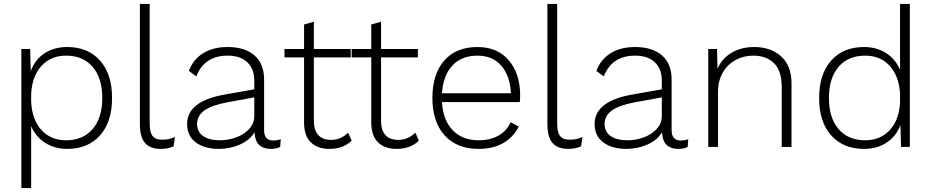

<svg xmlns="http://www.w3.org/2000/svg" viewBox="-20 -750 4753 980"><path d="M552 -250Q552 -128 490.5 -59Q429 10 323 10Q259 10 210.5 -21Q162 -52 139 -106V210H89V-500H134L137 -387Q158 -445 206.5 -477.5Q255 -510 323 -510Q429 -510 490.5 -441Q552 -372 552 -250ZM502 -250Q502 -351 453 -408.5Q404 -466 317 -466Q239 -466 191 -413Q143 -360 139 -268V-232Q143 -140 191 -87Q239 -34 317 -34Q404 -34 453 -91.5Q502 -149 502 -250Z M744 -121Q744 -75 758.5 -56Q773 -37 807 -37Q827 -37 841 -40Q855 -43 873 -51L866 -3Q838 10 800 10Q746 10 720 -20.5Q694 -51 694 -116V-730H744Z M1413 -40 1410 0Q1392 10 1361 10Q1326 10 1304 -9Q1282 -28 1279 -75Q1256 -35 1205 -12.5Q1154 10 1098 10Q1024 10 979.5 -23Q935 -56 935 -117Q935 -233 1125 -267L1278 -294V-338Q1278 -398 1242.5 -432Q1207 -466 1142 -466Q1023 -466 982 -360L944 -388Q966 -447 1017 -478.5Q1068 -510 1142 -510Q1229 -510 1278.5 -467.5Q1328 -425 1328 -344V-86Q1328 -33 1374 -33Q1399 -33 1413 -40ZM1278 -160V-253L1141 -228Q1060 -213 1023 -186Q986 -159 986 -117Q986 -77 1017 -55.5Q1048 -34 1103 -34Q1145 -34 1185 -48.5Q1225 -63 1251.5 -91.5Q1278 -120 1278 -160Z M1775 -32Q1755 -12 1726 -1Q1697 10 1662 10Q1601 10 1566.5 -23.5Q1532 -57 1532 -125V-457H1432V-500H1532V-625L1582 -639V-500H1770V-457H1582V-132Q1582 -85 1604.5 -60.5Q1627 -36 1670 -36Q1720 -36 1757 -73Z M2118 -32Q2098 -12 2069 -1Q2040 10 2005 10Q1944 10 1909.5 -23.5Q1875 -57 1875 -125V-457H1775V-500H1875V-625L1925 -639V-500H2113V-457H1925V-132Q1925 -85 1947.5 -60.5Q1970 -36 2013 -36Q2063 -36 2100 -73Z M2633 -229H2236Q2241 -137 2290.5 -85.5Q2340 -34 2423 -34Q2482 -34 2524.5 -58Q2567 -82 2586 -126L2628 -104Q2600 -49 2548 -19.5Q2496 10 2423 10Q2312 10 2249.5 -59Q2187 -128 2187 -250Q2187 -372 2247.5 -441Q2308 -510 2417 -510Q2519 -510 2577 -442Q2635 -374 2635 -262Q2635 -245 2633 -229ZM2236 -274H2588Q2583 -364 2538.5 -415Q2494 -466 2417 -466Q2336 -466 2289 -415.5Q2242 -365 2236 -274Z M2824 -121Q2824 -75 2838.5 -56Q2853 -37 2887 -37Q2907 -37 2921 -40Q2935 -43 2953 -51L2946 -3Q2918 10 2880 10Q2826 10 2800 -20.5Q2774 -51 2774 -116V-730H2824Z M3493 -40 3490 0Q3472 10 3441 10Q3406 10 3384 -9Q3362 -28 3359 -75Q3336 -35 3285 -12.5Q3234 10 3178 10Q3104 10 3059.5 -23Q3015 -56 3015 -117Q3015 -233 3205 -267L3358 -294V-338Q3358 -398 3322.5 -432Q3287 -466 3222 -466Q3103 -466 3062 -360L3024 -388Q3046 -447 3097 -478.5Q3148 -510 3222 -510Q3309 -510 3358.5 -467.5Q3408 -425 3408 -344V-86Q3408 -33 3454 -33Q3479 -33 3493 -40ZM3358 -160V-253L3221 -228Q3140 -213 3103 -186Q3066 -159 3066 -117Q3066 -77 3097 -55.5Q3128 -34 3183 -34Q3225 -34 3265 -48.5Q3305 -63 3331.5 -91.5Q3358 -120 3358 -160Z M4020 -324V0H3970V-308Q3970 -388 3931 -427Q3892 -466 3824 -466Q3776 -466 3735 -444Q3694 -422 3669.5 -380Q3645 -338 3645 -282V0H3595V-500H3640L3642 -399Q3666 -453 3715.5 -481.5Q3765 -510 3829 -510Q3915 -510 3967.5 -462Q4020 -414 4020 -324Z M4624 -730V0H4579L4576 -112Q4555 -55 4506 -22.5Q4457 10 4390 10Q4284 10 4222.5 -59Q4161 -128 4161 -250Q4161 -372 4222.5 -441Q4284 -510 4390 -510Q4455 -510 4503 -479Q4551 -448 4574 -394V-730ZM4574 -229V-271Q4569 -361 4521.5 -413.5Q4474 -466 4396 -466Q4309 -466 4260 -408.5Q4211 -351 4211 -250Q4211 -149 4260 -91.5Q4309 -34 4396 -34Q4474 -34 4522 -86.5Q4570 -139 4574 -229Z"/></svg>

Font: Work Sans Light
Style: Regular
Weight: 300
Designer: Wei Huang
Foundry: Wei Huang
Version: Version 1.500